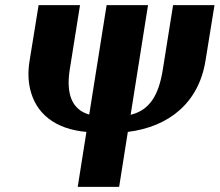

<svg xmlns="http://www.w3.org/2000/svg" viewBox="-20 -731 859 751"><path d="M96 -495C89 -453 90 -415 98 -382C120 -288 194 -226 318 -215L284 0H446L480 -215C641 -235 758 -329 784 -495L819 -711H657L617 -460C601 -358 565 -300 491 -282L559 -711H397L329 -283C264 -301 237 -360 253 -460L293 -711H131Z"/></svg>

Font: Aerodynamic
Style: BdObl
Weight: 500
Designer: Google
Version: Version 2.000980; 2014